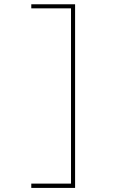

<svg xmlns="http://www.w3.org/2000/svg" viewBox="-20 -790 540 920"><path d="M320.3 89.8V-750H129.9V-769.5H339.8V110.4H129.9V89.8Z"/></svg>

Font: Mgen+ 1mn thin
Style: Regular
Weight: 100
Designer: [Source Han Sans]
Ryoko NISHIZUKA  (kana & ideographs); Paul D. Hunt (Latin, Greek & Cyrillic); Wenlong ZHANG  (bopomofo
Version: Version 1.059.20150602